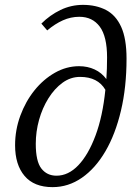

<svg xmlns="http://www.w3.org/2000/svg" viewBox="-20 -760 544 789"><path d="M127 -169Q127 -97 150 -67.5Q173 -38 212 -38Q261 -38 302 -81Q343 -124 372.5 -203Q402 -282 413 -391Q382 -444 309 -444Q270 -444 237 -420Q204 -396 179 -356Q154 -316 140.5 -267.5Q127 -219 127 -169ZM196 9Q120 9 81 -37Q42 -83 42 -163Q42 -226 63.5 -284.5Q85 -343 121.5 -388.5Q158 -434 205.5 -461Q253 -488 305 -488Q340 -488 369 -474.5Q398 -461 417 -435Q420 -477 420 -524Q420 -610 390 -650.5Q360 -691 306 -691Q271 -691 238.5 -676.5Q206 -662 174 -635L150 -663Q185 -698 228.5 -719Q272 -740 321 -740Q375 -740 415.5 -719Q456 -698 478 -649.5Q500 -601 500 -519Q500 -402 477 -305Q454 -208 413 -138Q372 -68 316.5 -29.5Q261 9 196 9Z"/></svg>

Font: Source Serif 4 SmText
Style: Italic
Weight: 400
Italic angle: -12°
Designer: Frank Grießhammer
Foundry: Adobe
Version: Version 4.005;hotconv 1.1.0;makeotfexe 2.6.0